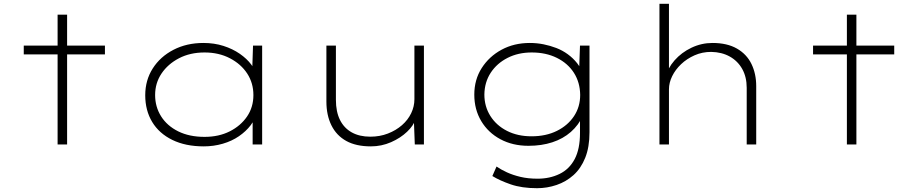

<svg xmlns="http://www.w3.org/2000/svg" viewBox="-20 -760 4843 1010"><path d="M283 0V-683H333V0ZM105 -474V-520H532V-474Z M1052 10Q956 10 886.5 -24Q817 -58 780.5 -118.5Q744 -179 744 -259Q744 -338 783.5 -400Q823 -462 892.5 -498Q962 -534 1050 -534Q1107 -534 1155.5 -518.5Q1204 -503 1241.5 -477Q1279 -451 1302 -420Q1325 -389 1331 -359L1306 -367L1311 -520H1359V0H1309V-146L1328 -169Q1323 -133 1298.5 -101Q1274 -69 1237 -43.5Q1200 -18 1152 -4Q1104 10 1052 10ZM1056 -40Q1131 -40 1188.5 -69Q1246 -98 1279.5 -147Q1313 -196 1313 -260Q1313 -323 1280.5 -373Q1248 -423 1189.5 -453.5Q1131 -484 1056 -484Q980 -484 921.5 -453.5Q863 -423 829.5 -373Q796 -323 796 -260Q796 -198 827.5 -148Q859 -98 917.5 -69Q976 -40 1056 -40Z M1931 10Q1853 10 1801.5 -18.5Q1750 -47 1723.5 -100.5Q1697 -154 1697 -226V-520H1747V-235Q1747 -172 1768.5 -129Q1790 -86 1830.5 -63.5Q1871 -41 1928 -41Q1978 -41 2020.5 -57.5Q2063 -74 2094.5 -101.5Q2126 -129 2143 -164.5Q2160 -200 2160 -238V-520H2210V0H2162L2157 -132L2166 -133Q2156 -100 2121.5 -67Q2087 -34 2037 -12Q1987 10 1931 10Z M2805 230Q2725 230 2667 210Q2609 190 2570 166L2592 116Q2615 132 2646.5 146.5Q2678 161 2718 170.5Q2758 180 2808 180Q2872 180 2923.5 155Q2975 130 3003 77Q3031 24 3031 -60V-142L3047 -153Q3024 -102 2983 -66Q2942 -30 2885.5 -11.5Q2829 7 2760 7Q2677 7 2612.5 -27.5Q2548 -62 2511.5 -123Q2475 -184 2475 -262Q2475 -341 2514 -402Q2553 -463 2618.5 -498.5Q2684 -534 2767 -534Q2804 -534 2839 -527Q2874 -520 2906.5 -507.5Q2939 -495 2967 -474.5Q2995 -454 3016 -427.5Q3037 -401 3048 -367L3026 -379L3031 -520H3081V-64Q3081 14 3058.5 70Q3036 126 2997 161Q2958 196 2908 213Q2858 230 2805 230ZM2776 -43Q2852 -43 2909.5 -71.5Q2967 -100 2999.5 -149Q3032 -198 3032 -261Q3031 -327 2999 -377Q2967 -427 2909.5 -455.5Q2852 -484 2777 -484Q2706 -484 2650 -455.5Q2594 -427 2561.5 -377.5Q2529 -328 2528 -263Q2528 -200 2559.5 -150Q2591 -100 2647 -71.5Q2703 -43 2776 -43Z M3449 0V-740H3499V-368L3479 -350Q3492 -401 3528.5 -442.5Q3565 -484 3617.5 -509Q3670 -534 3728 -534Q3805 -534 3856.5 -504.5Q3908 -475 3933 -423.5Q3958 -372 3958 -307V0H3908V-298Q3908 -355 3884.5 -397Q3861 -439 3819 -462.5Q3777 -486 3721 -487Q3674 -487 3633.5 -469Q3593 -451 3563 -422.5Q3533 -394 3516 -359.5Q3499 -325 3499 -290V0H3474Q3463 0 3457 0Q3451 0 3449 0Z M4435 0V-683H4485V0ZM4257 -474V-520H4684V-474Z"/></svg>

Font: Lexend Tera ExtraLight
Style: Regular
Weight: 250
Designer: Bonnie Shaver-Troup, Thomas Jockin
Foundry: Lexend
Version: Version 1.007